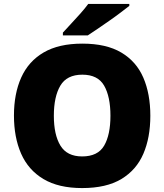

<svg xmlns="http://www.w3.org/2000/svg" viewBox="-20 -947 837 977"><path d="M745 -358Q745 -247 709.5 -164.5Q674 -82 597.5 -36Q521 10 398 10Q278 10 201 -36Q124 -82 87.5 -165Q51 -248 51 -359Q51 -470 88 -552.5Q125 -635 202 -680Q279 -725 399 -725Q521 -725 597.5 -679.5Q674 -634 709.5 -551.5Q745 -469 745 -358ZM254 -358Q254 -261 287.5 -206Q321 -151 398 -151Q478 -151 510 -206Q542 -261 542 -358Q542 -455 510 -511Q478 -567 399 -567Q320 -567 287 -511Q254 -455 254 -358ZM638 -917Q620 -903 593 -882.5Q566 -862 535 -840.5Q504 -819 475.5 -799.5Q447 -780 427 -767H300V-781Q317 -800 341 -825.5Q365 -851 389 -878Q413 -905 429 -927H638Z"/></svg>

Font: Noto Sans Lao Black
Style: Regular
Weight: 900
Designer: Monotype Design Team
Foundry: Monotype Imaging Inc.
Version: Version 2.003; ttfautohint (v1.8.4.7-5d5b)